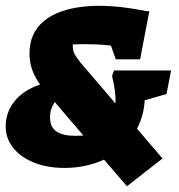

<svg xmlns="http://www.w3.org/2000/svg" viewBox="-26 -576 625 670"><path d="M199 10Q141 10 95.5 -7.5Q50 -25 23 -56.5Q-4 -88 -6 -129Q-8 -180 23 -220.5Q54 -261 114 -281Q97 -304 87 -330.5Q77 -357 77 -390Q77 -460 126 -501.5Q175 -543 266.5 -553Q358 -563 485 -537H495L463 -369H378L361 -417Q302 -424 228 -421Q227 -400 235 -386Q243 -372 257 -355L377 -215Q378 -236 375 -258.5Q372 -281 365 -311L372 -330H571L555 -248L479 -226Q476 -172 452 -127L541 -23L417 74L337 -19Q274 10 199 10ZM149 -159Q152 -102 237 -102Q250 -102 265 -103L165 -220Q152 -198 150 -184.5Q148 -171 149 -159Z"/></svg>

Font: Piazzolla SC Black
Style: Italic
Weight: 900
Italic angle: -11.3°
Designer: Juan Pablo del Peral
Foundry: Huerta Tipografica
Version: Version 1.330